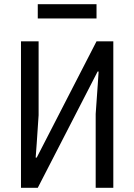

<svg xmlns="http://www.w3.org/2000/svg" viewBox="-20 -895 640 915"><path d="M80 0V-698H164V-346L155 -212L150 -144H155L440 -698H520V0H436V-352L446 -494L450 -554H445L440 -544L160 0ZM160 -875H440V-807H160Z"/></svg>

Font: Lilex Nerd Font
Style: Regular
Weight: 400
Designer: Mike Abbink, Paul van der Laan, Pieter van Rosmalen, Mikhael Khrustik
Foundry: Mikhael Khrustik
Version: Version 2.400; ttfautohint (v1.8.4.7-5d5b);Nerd Fonts 3.3.0